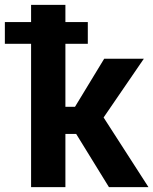

<svg xmlns="http://www.w3.org/2000/svg" viewBox="-63 -770 631 790"><path d="M250.5 -218.8H206.1V0H64.9V-589.8H-43V-679.2H64.9V-750H206.1V-679.2H298.3V-589.8H206.1V-330.6H245.6L365.7 -528.3H528.8L363.3 -286.6L547.9 0H385.3Z"/></svg>

Font: Robotiche
Style: Bold
Weight: 700
Designer: Google
Version: Version 2.001150; 2014